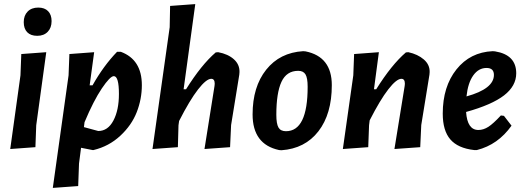

<svg xmlns="http://www.w3.org/2000/svg" viewBox="-20 -724 2563 938"><path d="M167 -687Q198 -687 215 -669.5Q232 -652 232 -621Q232 -588 213 -568.5Q194 -549 162 -549Q130 -549 113 -566.5Q96 -584 96 -616Q96 -648 115 -667.5Q134 -687 167 -687ZM206 -469 157 -112 153 -5 30 4 80 -356 84 -460Z M440 -469 418 -307H432Q486 -403 552 -471H570Q673 -433 673 -308Q673 -240 648 -176Q623 -112 567.5 -60.5Q512 -9 437 9H432L376 -2L366 75L362 185L238 194L315 -356L319 -460ZM536 -352Q518 -352 477.5 -292Q437 -232 393 -127L390 -103L460 -84Q507 -84 534 -135Q561 -186 561 -265Q561 -352 536 -352Z M1046 -469Q1094 -460 1122.5 -434.5Q1151 -409 1150 -372L1149 -359L1109 -113L1104 -5L979 4L1028 -304L1029 -315Q1029 -339 1012 -339Q988 -339 947.5 -287Q907 -235 855 -133L852 -112L849 -5L725 4L809 -591L811 -695L934 -704L877 -288H889Q964 -408 1034 -468Z M1461 -474 1473 -473Q1601 -447 1601 -308Q1601 -167 1535.5 -82.5Q1470 2 1355 10L1343 9Q1214 -19 1214 -165Q1214 -300 1280.5 -383.5Q1347 -467 1461 -474ZM1437 -378Q1380 -378 1355 -324Q1330 -270 1330 -163Q1330 -119 1340.5 -101Q1351 -83 1377 -83Q1483 -83 1483 -300Q1483 -343 1472.5 -360.5Q1462 -378 1437 -378Z M1655 4 1706 -356 1710 -460 1831 -469 1807 -288H1818Q1893 -408 1963 -468L1975 -469Q2021 -459 2050.5 -433.5Q2080 -408 2079 -372L2078 -359L2038 -113L2033 -5L1907 4L1957 -304L1958 -315Q1958 -339 1941 -339Q1917 -339 1877 -287.5Q1837 -236 1786 -136L1783 -112L1779 -5Z M2479 -110Q2413 -17 2310 9H2296Q2217 0 2180 -43Q2143 -86 2143 -169Q2143 -301 2210 -385Q2277 -469 2387 -474L2399 -473Q2502 -456 2502 -366Q2502 -304 2442.5 -258Q2383 -212 2257 -177Q2263 -89 2317 -89Q2342 -89 2366 -104.5Q2390 -120 2427 -160L2442 -158ZM2357 -392Q2318 -392 2292 -355.5Q2266 -319 2259 -253Q2393 -290 2393 -358Q2393 -392 2357 -392Z"/></svg>

Font: Alegreya Sans
Style: Bold Italic
Weight: 700
Italic angle: -7°
Designer: Juan Pablo del Peral
Foundry: Huerta Tipografica
Version: Version 2.007